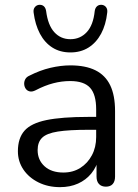

<svg xmlns="http://www.w3.org/2000/svg" viewBox="-20 -766 570 795"><path d="M228.7 8.9Q178.8 8.9 139.2 -10.8Q99.5 -30.5 76.8 -64.1Q54.1 -97.8 54.1 -139.7Q54.1 -193.7 81.3 -224.7Q108.5 -255.6 172.3 -268.8Q236.1 -282 345.8 -282H391.1V-228.6H347.4Q265.8 -228.6 219.5 -221.3Q173.2 -214 154.5 -195.7Q135.8 -177.5 135.8 -144.6Q135.8 -103.7 164.4 -77.6Q193 -51.6 242.5 -51.6Q282.3 -51.6 312.6 -70.8Q342.9 -90 360.5 -123.1Q378.2 -156.2 378.2 -198.7V-313.1Q378.2 -374.8 353 -402.6Q327.8 -430.4 270.5 -430.4Q235.7 -430.4 200.6 -421.3Q165.5 -412.2 126.9 -392Q113.2 -385.1 103 -387.6Q92.7 -390 86.8 -398.2Q81 -406.5 80.2 -417Q79.4 -427.5 84.4 -437.5Q89.5 -447.5 102.2 -452.9Q145.5 -475 188.8 -485.2Q232.1 -495.3 271.3 -495.3Q334.3 -495.3 375.3 -474.9Q416.2 -454.5 436.3 -412.9Q456.4 -371.3 456.4 -306.1V-34.8Q456.4 -14.9 446.7 -4Q437 6.9 418.5 6.9Q400.1 6.9 389.9 -4Q379.7 -14.9 379.7 -34.8V-113H389.3Q380.7 -75.4 358.3 -48Q336 -20.7 303.1 -5.9Q270.2 8.9 228.7 8.9ZM271.6 -548.9Q228.8 -548.9 196.9 -569.1Q165.1 -589.3 145.4 -626.4Q125.7 -663.5 119.2 -713.9Q117.2 -728.1 124.6 -736.8Q132 -745.6 143.2 -746.1Q154.4 -746.6 161.7 -740Q169 -733.3 171 -720.2Q178.4 -661.9 204.8 -632.8Q231.2 -603.7 271.6 -603.7Q311.9 -603.7 339.1 -632.8Q366.2 -661.9 372.2 -720.2Q374.1 -733.3 381.7 -740Q389.2 -746.6 399.9 -746.1Q411.6 -745.6 418.8 -736.8Q425.9 -728.1 424 -713.9Q418.5 -663.5 398.6 -626.4Q378.6 -589.3 346.5 -569.1Q314.3 -548.9 271.6 -548.9Z"/></svg>

Font: Nunito ExtraLight
Style: Regular
Weight: 200
Designer: Vernon Adams
Foundry: Vernon Adams
Version: Version 3.602